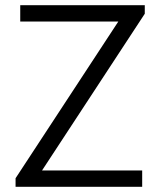

<svg xmlns="http://www.w3.org/2000/svg" viewBox="-20 -720 618 740"><path d="M40 -33 436 -637H58V-700H538V-667L142 -63H528V0H40Z"/></svg>

Font: Stavian Regular
Style: Regular
Weight: 400
Version: Version 1.000; ttfautohint (v1.6)